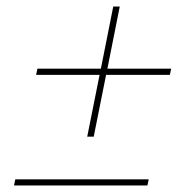

<svg xmlns="http://www.w3.org/2000/svg" viewBox="-20 -570 600 590"><path d="M248 -150 286 -340H91L95 -359H290L328 -550H348L310 -359H506L502 -340H306L268 -150ZM23 0 27 -19H437L433 0Z"/></svg>

Font: Montserrat Thin
Style: Italic
Weight: 100
Italic angle: -11.3°
Designer: Julieta Ulanovsky
Foundry: Julieta Ulanovsky
Version: Version 9.000; ttfautohint (v1.8.4.7-5d5b)